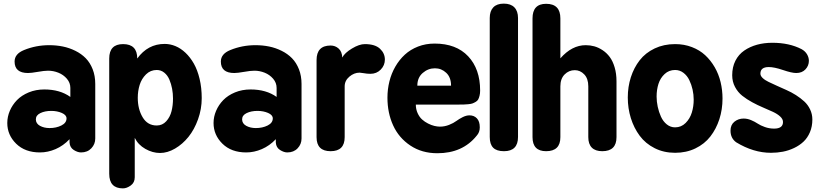

<svg xmlns="http://www.w3.org/2000/svg" viewBox="-20 -830 4504 1054"><path d="M111.8 -555.2Q177.2 -582 250 -582Q289.1 -582 325 -574.7Q360.8 -567.4 393.8 -551Q426.8 -534.7 450.7 -510.3Q474.6 -485.8 488.8 -449.7Q502.9 -413.6 502.9 -369.1V-69.8Q502.9 -38.6 481.4 -15.9Q460 6.8 424.8 6.8Q406.2 6.8 385 -6.6Q363.8 -20 361.8 -46.9V-65.9Q327.6 -29.8 285.2 -11.5Q242.7 6.8 199.2 6.8Q117.7 6.8 68.8 -41Q20 -88.9 20 -154.8Q20 -189 33.9 -221.7Q47.9 -254.4 73.2 -280.5Q98.6 -306.6 137.7 -322.8Q176.8 -338.9 223.1 -338.9Q309.1 -338.9 366.2 -297.9V-347.2Q366.2 -375.5 347.2 -397.7Q328.1 -419.9 300.5 -430.9Q272.9 -441.9 244.1 -441.9Q223.1 -441.9 187.3 -435.5Q151.4 -429.2 133.8 -429.2Q60.1 -429.2 60.1 -492.2Q60.1 -534.2 111.8 -555.2ZM176.8 -174.8Q176.8 -151.9 199.2 -139.4Q221.7 -127 252 -127Q288.6 -127 316.9 -141.1Q345.2 -155.3 345.2 -180.2Q345.2 -198.7 319.3 -210Q293.5 -221.2 261.2 -221.2Q226.6 -221.2 201.7 -209.2Q176.8 -197.3 176.8 -174.8Z M579.6 124V-508.8Q579.6 -587.9 655.8 -587.9Q733.4 -587.9 733.4 -508.8Q791.5 -588.9 883.8 -588.9Q914.1 -588.9 943.1 -576.9Q972.2 -564.9 998.3 -540.3Q1024.4 -515.6 1044.2 -480.7Q1064 -445.8 1075.7 -397Q1087.4 -348.1 1087.4 -291Q1087.4 -231.4 1067.1 -175Q1046.9 -118.7 1014.6 -78.6Q982.4 -38.6 940.9 -14.4Q899.4 9.8 858.4 9.8Q817.4 9.8 777.8 -12.7Q738.3 -35.2 719.7 -73.2V143.1Q719.7 172.4 697.8 188.2Q675.8 204.1 654.8 204.1Q579.6 204.1 579.6 124ZM840.3 -141.1Q871.6 -141.1 892.6 -164.3Q913.6 -187.5 921.6 -219.5Q929.7 -251.5 929.7 -289.1Q929.7 -316.4 924.8 -342.8Q919.9 -369.1 909.9 -392.8Q899.9 -416.5 881.8 -431.2Q863.8 -445.8 840.3 -445.8Q806.2 -445.8 781.7 -421.9Q757.3 -397.9 746.8 -364.3Q736.3 -330.6 736.3 -293Q736.3 -231 763.2 -186Q790 -141.1 840.3 -141.1Z M1244.1 -555.2Q1309.6 -582 1382.3 -582Q1421.4 -582 1457.3 -574.7Q1493.2 -567.4 1526.1 -551Q1559.1 -534.7 1583 -510.3Q1606.9 -485.8 1621.1 -449.7Q1635.3 -413.6 1635.3 -369.1V-69.8Q1635.3 -38.6 1613.8 -15.9Q1592.3 6.8 1557.1 6.8Q1538.6 6.8 1517.3 -6.6Q1496.1 -20 1494.1 -46.9V-65.9Q1460 -29.8 1417.5 -11.5Q1375 6.8 1331.5 6.8Q1250 6.8 1201.2 -41Q1152.3 -88.9 1152.3 -154.8Q1152.3 -189 1166.3 -221.7Q1180.2 -254.4 1205.6 -280.5Q1231 -306.6 1270 -322.8Q1309.1 -338.9 1355.5 -338.9Q1441.4 -338.9 1498.5 -297.9V-347.2Q1498.5 -375.5 1479.5 -397.7Q1460.4 -419.9 1432.9 -430.9Q1405.3 -441.9 1376.5 -441.9Q1355.5 -441.9 1319.6 -435.5Q1283.7 -429.2 1266.1 -429.2Q1192.4 -429.2 1192.4 -492.2Q1192.4 -534.2 1244.1 -555.2ZM1309.1 -174.8Q1309.1 -151.9 1331.5 -139.4Q1354 -127 1384.3 -127Q1420.9 -127 1449.2 -141.1Q1477.5 -155.3 1477.5 -180.2Q1477.5 -198.7 1451.7 -210Q1425.8 -221.2 1393.6 -221.2Q1358.9 -221.2 1334 -209.2Q1309.1 -197.3 1309.1 -174.8Z M1717.8 -77.1V-500Q1717.8 -580.1 1794.9 -580.1Q1820.3 -580.1 1838.9 -563.5Q1857.4 -546.9 1858.9 -514.2Q1872.1 -539.6 1912.1 -563.7Q1952.1 -587.9 1982.9 -587.9Q2038.6 -587.9 2065.7 -562.7Q2092.8 -537.6 2092.8 -502.9Q2092.8 -471.2 2070.1 -448Q2047.4 -424.8 2013.7 -424.8Q1994.1 -424.8 1977.1 -428.2Q1956.5 -431.2 1954.1 -431.2Q1923.8 -431.2 1897.9 -409.2Q1872.1 -387.2 1872.1 -356V-77.1Q1872.1 0 1794.9 0Q1717.8 0 1717.8 -77.1Z M2365.7 -590.8Q2484.4 -590.8 2550 -521Q2615.7 -451.2 2615.7 -333Q2615.7 -316.9 2612.5 -304.4Q2609.4 -292 2605 -283.9Q2600.6 -275.9 2590.6 -270.3Q2580.6 -264.6 2573.2 -262Q2565.9 -259.3 2549.6 -257.8Q2533.2 -256.3 2523.2 -256.1Q2513.2 -255.9 2491.7 -255.9H2262.7Q2262.7 -230.5 2272.5 -209Q2282.2 -187.5 2296.9 -174.3Q2311.5 -161.1 2329.8 -151.9Q2348.1 -142.6 2364.7 -138.7Q2381.3 -134.8 2395 -134.8Q2420.9 -134.8 2445.3 -144.5Q2469.7 -154.3 2485.1 -165.8Q2500.5 -177.2 2520 -187Q2539.6 -196.8 2557.1 -196.8Q2582.5 -196.8 2598.1 -180.2Q2613.8 -163.6 2613.8 -130.9Q2613.8 -103.5 2596.7 -85Q2519.5 11.2 2380.9 11.2Q2295.9 11.2 2232.7 -31Q2169.4 -73.2 2138.2 -141.6Q2106.9 -210 2106.9 -293.9Q2106.9 -339.8 2117.7 -383.1Q2128.4 -426.3 2150.1 -464.1Q2171.9 -502 2202.4 -530Q2232.9 -558.1 2274.9 -574.5Q2316.9 -590.8 2365.7 -590.8ZM2271 -359.9H2456.1Q2456.1 -405.3 2429.7 -430.2Q2403.3 -455.1 2367.7 -455.1Q2330.1 -455.1 2300.5 -429.4Q2271 -403.8 2271 -359.9Z M2668.5 -78.1V-731Q2668.5 -769 2688 -789.6Q2707.5 -810.1 2745.6 -810.1Q2783.7 -810.1 2803.7 -789.6Q2823.7 -769 2823.7 -731V-78.1Q2823.7 0 2746.6 0Q2706.5 0 2687.5 -19Q2668.5 -38.1 2668.5 -78.1Z M2903.3 -77.1V-729Q2903.3 -809.1 2978 -809.1Q3056.2 -809.1 3056.2 -729V-509.8Q3119.6 -582 3195.3 -582Q3219.7 -582 3242.7 -575.7Q3265.6 -569.3 3288.1 -554.4Q3310.5 -539.6 3327.1 -517.3Q3343.8 -495.1 3354 -460.7Q3364.3 -426.3 3364.3 -383.8V-77.1Q3364.3 0 3286.1 0Q3248.5 0 3229 -19.5Q3209.5 -39.1 3209.5 -77.1V-356Q3209.5 -398.4 3187.3 -421.6Q3165 -444.8 3135.3 -444.8Q3103 -444.8 3079.6 -421.4Q3056.2 -397.9 3056.2 -356V-77.1Q3056.2 0 2978 0Q2903.3 0 2903.3 -77.1Z M3686 -587.9Q3735.8 -587.9 3778.3 -571.5Q3820.8 -555.2 3851.3 -526.9Q3881.8 -498.5 3903.6 -460.7Q3925.3 -422.9 3935.8 -379.2Q3946.3 -335.4 3946.3 -289.1Q3946.3 -229 3929 -175.5Q3911.6 -122.1 3879.6 -80.8Q3847.7 -39.6 3797.6 -15.4Q3747.6 8.8 3686 8.8Q3624 8.8 3573.7 -16.6Q3523.4 -42 3491.7 -84.7Q3460 -127.4 3443.1 -181.4Q3426.3 -235.4 3426.3 -294.9Q3426.3 -353.5 3443.1 -406Q3460 -458.5 3491.7 -499.3Q3523.4 -540 3573.7 -564Q3624 -587.9 3686 -587.9ZM3686 -445.8Q3652.3 -445.8 3628.7 -423.8Q3605 -401.9 3594.7 -369.6Q3584.5 -337.4 3584.5 -299.8Q3584.5 -272.5 3590.6 -243.9Q3596.7 -215.3 3608.4 -189.5Q3620.1 -163.6 3640.4 -147.2Q3660.6 -130.9 3686 -130.9Q3719.7 -130.9 3743.7 -154.8Q3767.6 -178.7 3777.8 -212.2Q3788.1 -245.6 3788.1 -283.2Q3788.1 -310.5 3782 -338.1Q3775.9 -365.7 3763.9 -390.4Q3752 -415 3731.7 -430.4Q3711.4 -445.8 3686 -445.8Z M4229.5 -124Q4278.3 -124 4278.3 -160.2Q4278.3 -176.3 4262.9 -190.4Q4247.6 -204.6 4222.9 -216.1Q4198.2 -227.5 4168.7 -240Q4139.2 -252.4 4109.4 -268.6Q4079.6 -284.7 4054.9 -304.2Q4030.3 -323.7 4014.9 -352.8Q3999.5 -381.8 3999.5 -417Q3999.5 -461.9 4017.1 -496.6Q4034.7 -531.2 4065.7 -552.5Q4096.7 -573.7 4135.7 -584.5Q4174.8 -595.2 4220.2 -595.2Q4312.5 -595.2 4380.4 -560.1Q4399.9 -549.3 4410.2 -532Q4420.4 -514.6 4420.4 -496.1Q4420.4 -469.2 4401.6 -449.2Q4382.8 -429.2 4351.1 -429.2Q4326.2 -429.2 4278.3 -445.6Q4230.5 -461.9 4200.2 -461.9Q4154.3 -461.9 4154.3 -425.8Q4154.3 -413.6 4166.5 -401.9Q4178.7 -390.1 4198.7 -380.6Q4218.8 -371.1 4244.4 -359.4Q4270 -347.7 4296.9 -335.9Q4323.7 -324.2 4349.4 -307.9Q4375 -291.5 4395 -273.2Q4415 -254.9 4427.2 -229.2Q4439.5 -203.6 4439.5 -173.8Q4439.5 -135.7 4426.3 -104.5Q4413.1 -73.2 4391.1 -52.5Q4369.1 -31.7 4339.4 -17.6Q4309.6 -3.4 4277.8 2.7Q4246.1 8.8 4212.4 8.8Q4116.2 8.8 4021.5 -48.8Q3990.2 -71.3 3990.2 -112.8Q3990.2 -144.5 4011.7 -161.9Q4033.2 -179.2 4062.5 -179.2Q4082.5 -179.2 4103 -170.7Q4123.5 -162.1 4139.2 -151.6Q4154.8 -141.1 4179 -132.6Q4203.1 -124 4229.5 -124Z"/></svg>

Font: BPreplay
Style: Bold
Weight: 700
Designer: Magenta/George Triantafyllakos
Foundry: Magenta/George Triantafyllakos
Version: Version 1.00